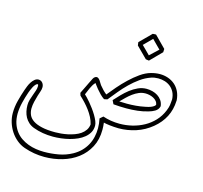

<svg xmlns="http://www.w3.org/2000/svg" viewBox="-127 -783 1275 1208"><g transform="rotate(15 510.5 -179.0)"><path d="M858.4 -213.9Q856.4 -228 847.9 -238Q839.4 -248 827.1 -254.4Q814.9 -260.7 801.3 -263.7Q787.6 -266.6 775.9 -266.6Q753.4 -266.6 733.2 -258.1Q712.9 -249.5 694.6 -236.1Q676.3 -222.7 659.7 -206.5Q643.1 -190.4 628.4 -175.3Q653.3 -173.8 678.2 -173.8Q707.5 -173.8 736.1 -176.3Q764.6 -178.7 793 -184.6Q800.3 -186 811 -188.5Q821.8 -190.9 831.8 -195.1Q841.8 -199.2 849.6 -204.8Q857.4 -210.4 859.4 -218.8ZM887.2 -210.4Q884.3 -199.7 877.7 -191.9Q871.1 -184.1 862.3 -178.7Q853.5 -173.3 843.5 -169.4Q833.5 -165.5 823.7 -162.6Q789.6 -152.3 754.2 -148.4Q718.8 -144.5 682.1 -144.5Q660.6 -144.5 639.6 -145.5Q618.7 -146.5 597.7 -148.4Q594.7 -154.3 591.8 -160.4Q588.9 -166.5 585.9 -172.4Q604 -192.4 625 -214.1Q646 -235.8 669.7 -254.2Q693.4 -272.5 719.7 -284.4Q746.1 -296.4 774.4 -296.4Q793.9 -296.4 813 -291.5Q832 -286.6 847.7 -276.6Q863.3 -266.6 874 -251.5Q884.8 -236.3 887.7 -215.3ZM975.1 -270.5Q970.7 -158.2 880.4 -84Q834.5 -46.4 779.8 -28.6Q725.1 -10.7 667.5 -10.7Q651.9 -10.7 636.7 -12Q621.6 -13.2 608.4 -14.6Q595.2 -16.1 585 -18.1Q574.7 -20 569.3 -21.5Q572.3 0.5 572.3 23.9Q572.3 88.9 546.4 137.7Q520.5 186.5 477.5 219Q434.6 251.5 378.7 267.8Q322.8 284.2 262.7 284.2Q228.5 284.2 195.3 278.6Q162.1 272.9 129.9 261.7Q100.6 251.5 76.7 231.4Q52.7 211.4 35.6 185.3Q18.6 159.2 9.3 129.2Q0 99.1 0 68.4Q0 27.8 10.5 -12.7Q21 -53.2 33.7 -89.8Q37.6 -101.1 43.5 -116Q49.3 -130.9 57.9 -144.3Q66.4 -157.7 77.9 -167.2Q89.4 -176.8 104 -176.8Q120.1 -175.8 129.4 -163.8Q138.7 -151.9 138.7 -136.2Q138.7 -122.1 133.1 -107.2Q127.4 -92.3 123.5 -78.1Q117.2 -57.1 111.8 -34.4Q106.4 -11.7 106 10.3Q106 33.2 114.7 52.7Q123.5 72.3 144.8 86.4Q166 100.6 201.2 108.6Q236.3 116.7 288.6 116.7Q306.2 116.7 327.1 114.7Q348.1 112.8 369.9 108.2Q391.6 103.5 412.6 95.9Q433.6 88.4 450.4 76.7Q467.3 64.9 478.3 48.8Q489.3 32.7 491.7 11.2Q486.3 -12.2 475.1 -33.7Q463.9 -55.2 449.2 -75Q434.6 -94.7 417.7 -112.8Q400.9 -130.9 383.3 -147Q381.8 -150.9 380.6 -155.3Q379.4 -159.7 377.9 -164.1Q379.4 -167.5 383.5 -175.8Q387.7 -184.1 392.8 -194.6Q397.9 -205.1 403.6 -216.8Q409.2 -228.5 414.3 -239Q419.4 -249.5 423.6 -257.6Q427.7 -265.6 429.2 -269Q433.6 -277.8 440.2 -282.2Q446.8 -286.6 452.1 -286.6Q459 -286.6 464.6 -281.7Q470.2 -276.9 475.1 -269.8Q480 -262.7 483.9 -255.6Q487.8 -248.5 491.2 -244.1Q502.9 -230 513.4 -218.8Q523.9 -207.5 538.1 -196.3Q558.6 -222.2 585.7 -253.4Q612.8 -284.7 643.6 -314Q674.3 -343.3 707.5 -366.7Q740.7 -390.1 774.4 -399.4Q804.7 -407.7 831.5 -407.7Q859.4 -407.7 884.5 -399.2Q909.7 -390.6 929.2 -374Q948.7 -357.4 960.9 -332.8Q973.1 -308.1 975.6 -275.4ZM946.3 -273.9Q944.8 -300.8 934.6 -320.6Q924.3 -340.3 908.2 -353.3Q892.1 -366.2 871.6 -372.6Q851.1 -378.9 828.1 -378.9Q804.2 -378.9 782.7 -371.6Q747.1 -359.4 715.3 -336.7Q683.6 -314 655 -286.1Q626.5 -258.3 601.3 -227.5Q576.2 -196.8 553.2 -168.5Q547.9 -167.5 542.7 -166.3Q537.6 -165 532.2 -164.1Q518.1 -173.3 503.9 -187.7Q489.7 -202.1 478.8 -215.6Q467.8 -229 460.9 -238.8Q454.1 -248.5 454.1 -248.5Q444.8 -239.3 438 -227.5Q431.2 -215.8 425.8 -204.1Q420.4 -192.4 416.3 -181.4Q412.1 -170.4 408.2 -162.6Q413.6 -158.2 424.1 -147.2Q434.6 -136.2 447.3 -121.1Q460 -106 472.9 -88.4Q485.8 -70.8 496.6 -52.7Q507.3 -34.7 514.2 -18.1Q521 -1.5 521 11.7Q521 36.1 510.3 55.7Q499.5 75.2 481.2 90.3Q462.9 105.5 439 116.2Q415 127 388.4 133.8Q361.8 140.6 334.2 143.8Q306.6 147 281.7 147Q248 147 215.6 141.6Q183.1 136.2 153.3 125Q132.8 117.2 118.2 104Q103.5 90.8 94.2 74Q85 57.1 80.6 37.4Q76.2 17.6 76.2 -3.4Q76.2 -21 81.3 -38.8Q86.4 -56.6 92.8 -73.2Q99.1 -89.8 104.2 -105.5Q109.4 -121.1 109.4 -134.3Q109.4 -143.1 107.9 -145Q106.4 -147 105.5 -147Q98.1 -147 91.1 -138.9Q84 -130.9 78.1 -119.9Q72.3 -108.9 67.9 -98.1Q63.5 -87.4 61.5 -81.5Q49.3 -46.4 40.3 -9.5Q31.2 27.3 30.3 64.5Q30.3 100.1 39.6 127.7Q48.8 155.3 64.7 176.5Q80.6 197.8 102.1 212.4Q123.5 227.1 148.2 236.3Q172.9 245.6 199.7 249.8Q226.6 253.9 252.4 253.9Q298.8 253.9 345.7 245.6Q392.6 237.3 434.1 214.4Q462.4 198.7 482.9 178Q503.4 157.2 516.8 132.6Q530.3 107.9 536.6 80.1Q543 52.2 543 22.9Q543 -7.3 536.1 -40L556.6 -57.6Q607.9 -40 665.5 -40Q707 -40 747.6 -49.8Q788.1 -59.6 823.5 -79.1Q858.9 -98.6 887 -128.4Q915 -158.2 931.2 -197.8Q936 -209.5 938.5 -218.3Q940.9 -227.1 942.4 -235.1Q943.8 -243.2 944.3 -252.2Q944.8 -261.2 946.3 -273.9ZM815.4 -545.9Q796.9 -527.3 778.8 -508.8Q760.7 -490.2 742.2 -471.7Q736.8 -472.7 731.7 -473.1Q726.6 -473.6 721.2 -474.6Q685.5 -509.8 650.4 -545.4Q649.4 -550.8 648.9 -555.9Q648.4 -561 647.5 -566.4Q666 -585 684.6 -603.5Q703.1 -622.1 721.7 -640.6Q727.1 -641.1 732.4 -641.4Q737.8 -641.6 743.2 -641.6Q761.7 -623 779.8 -604.5Q797.9 -585.9 816.4 -567.4ZM788.1 -555.2Q780.3 -563 773.7 -569.6Q767.1 -576.2 760.5 -582.8Q753.9 -589.4 747.3 -596.2Q740.7 -603 732.9 -610.8L679.2 -557.1Q692.9 -543.9 706.1 -530.5Q719.2 -517.1 732.9 -503.4Z"/></g></svg>

Font: XB Kayhan Pook
Style: Regular
Weight: 700
Designer: Behnam
Foundry: Irmug
Version: Version 7.300 2009